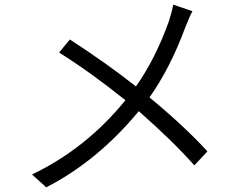

<svg xmlns="http://www.w3.org/2000/svg" viewBox="-20 -775 1040 822"><path d="M279 -606Q435 -505 562 -405Q646 -524 703 -684Q717 -728 722 -755L804 -727Q793 -708 773 -657Q708 -482 620 -358Q770 -234 868 -127L812 -67Q718 -173 574 -299Q398 -86 178 27L117 -28Q349 -139 517 -346Q363 -469 233 -550Z"/></svg>

Font: Source Han Sans CN Normal
Style: Regular
Weight: 350
Designer: Ryoko NISHIZUKA 西塚涼子 (kana, bopomofo & ideographs); Paul D. Hunt (Latin, Greek & Cyrillic); Sandoll Communications 산돌커뮤니
Foundry: Adobe
Version: Version 2.004;hotconv 1.0.118;makeotfexe 2.5.65603